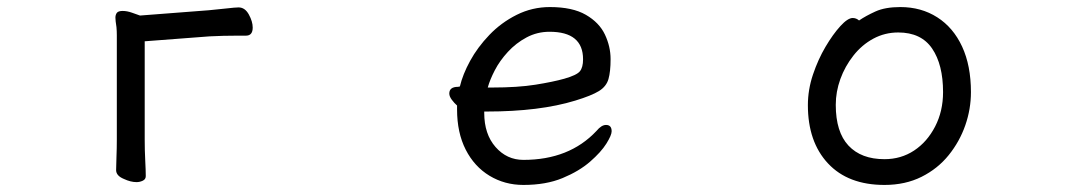

<svg xmlns="http://www.w3.org/2000/svg" viewBox="-20 -506 3040 544"><path d="M311 -111V-406Q311 -418 310 -429Q307 -448 307 -456Q307 -464 311 -469.5Q315 -475 327.5 -475Q340 -475 354 -470Q368 -465 371 -464Q374 -463 375 -462.5Q376 -462 377 -462L572 -477Q595 -479 621 -482Q647 -485 656 -485Q674 -485 685 -465Q696 -445 696 -428Q696 -405 677 -405H654Q612 -405 574 -403L390 -389V-110Q390 -80 391.5 -51.5Q393 -23 393 -7Q393 2 384.5 6Q376 10 367 10Q350 10 331 1Q309 -8 309 -24Q309 -36 310 -61Q311 -86 311 -111Z M1538 -486Q1602 -486 1640 -464Q1678 -442 1694 -408Q1710 -374 1710 -338.5Q1710 -303 1704 -282Q1698 -261 1677 -248Q1656 -235 1610 -221Q1509 -190 1359 -190H1352V-186Q1352 -126 1384 -89.5Q1416 -53 1463 -53Q1593 -53 1670 -135Q1684 -152 1697 -152Q1713 -152 1713 -134Q1713 -123 1698 -99Q1683 -75 1652 -48Q1621 -21 1574 -1.5Q1527 18 1463 18Q1410 18 1367 -8Q1324 -34 1299.5 -82Q1275 -130 1275 -196V-207Q1267 -214 1260 -223.5Q1253 -233 1253 -241Q1253 -260 1278 -260Q1279 -260 1283 -261Q1291 -295 1312 -333.5Q1333 -372 1366.5 -407Q1400 -442 1444 -464Q1488 -486 1538 -486ZM1362 -258H1374Q1447 -258 1497 -266Q1547 -274 1579 -283Q1614 -293 1623 -304Q1632 -315 1632 -338Q1632 -416 1537 -416Q1502 -416 1472 -400Q1442 -384 1419 -359Q1396 -334 1382 -307Q1368 -280 1362 -258Z M2531 -486Q2590 -486 2635.5 -457Q2681 -428 2706 -374Q2731 -320 2731 -245Q2731 -197 2715 -151Q2699 -105 2668 -66.5Q2637 -28 2591 -5Q2545 18 2486 18Q2383 18 2326 -43Q2269 -104 2269 -208Q2269 -252 2283.5 -295Q2298 -338 2319 -373.5Q2340 -409 2361 -432Q2382 -455 2396 -455Q2406 -455 2414 -448Q2433 -461 2460.5 -473.5Q2488 -486 2531 -486ZM2486 -55Q2533 -55 2570 -79.5Q2607 -104 2629.5 -147.5Q2652 -191 2652 -245Q2652 -323 2621 -368.5Q2590 -414 2525 -414Q2487 -414 2454.5 -396.5Q2422 -379 2398 -348.5Q2374 -318 2361 -282Q2348 -246 2348 -209Q2348 -132 2384 -93.5Q2420 -55 2486 -55Z"/></svg>

Font: Moon Stars Kai HW
Style: Bold
Weight: 700
Designer: GuiWonder
Version: Version 1.101